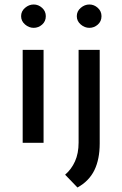

<svg xmlns="http://www.w3.org/2000/svg" viewBox="-20 -636 544 855"><path d="M81 -414H174V0H81ZM74 -564Q74 -586 91.5 -601Q109 -616 130 -616Q151 -616 167.5 -601Q184 -586 184 -564Q184 -541 167.5 -526.5Q151 -512 130 -512Q109 -512 91.5 -527Q74 -542 74 -564ZM325 199 270 142Q298 118 314 82.5Q330 47 330 -1V-414H424V3Q424 73 400.5 121.5Q377 170 325 199ZM322 -564Q322 -586 339.5 -601Q357 -616 378 -616Q399 -616 415.5 -601Q432 -586 432 -564Q432 -541 415.5 -526.5Q399 -512 378 -512Q357 -512 339.5 -527Q322 -542 322 -564Z"/></svg>

Font: Josefin Sans Thin
Style: Regular
Weight: 400
Version: Version 2.000